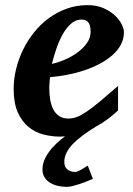

<svg xmlns="http://www.w3.org/2000/svg" viewBox="-20 -520 520 748"><path d="M462.9 -395Q462.9 -368.7 450.9 -346.2Q439 -323.7 418 -305.2Q397 -286.6 368.9 -271.7Q340.8 -256.8 308.8 -246.1Q276.9 -235.4 242.4 -228.8Q208 -222.2 174.8 -219.2Q173.8 -210 172.9 -198.2Q171.9 -186.5 171.9 -178.2Q171.9 -152.3 175.8 -130.4Q179.7 -108.4 188.5 -92.3Q197.3 -76.2 211.7 -67.1Q226.1 -58.1 247.1 -58.1Q263.2 -58.1 279.8 -64.5Q296.4 -70.8 318.4 -85.7Q340.3 -100.6 369.6 -125Q398.9 -149.4 439.9 -185.1V-89.8Q425.3 -75.7 401.9 -57.6Q379.9 -41 353 -26.4Q296.9 7.8 265.6 39.1Q230.5 74.7 230.5 110.8Q230.5 129.9 242.4 139.9Q254.4 149.9 272.5 149.9Q277.3 149.9 283.9 147.2Q290.5 144.5 297.4 140.4Q304.2 136.2 310.8 132.1Q317.4 127.9 321.8 125L341.8 176.8Q332 181.2 318.8 186.5Q305.7 191.9 291.5 196.5Q277.3 201.2 263.9 204.6Q250.5 208 240.7 208Q224.6 208 207.8 204.6Q190.9 201.2 177 193.1Q163.1 185.1 154.3 172.1Q145.5 159.2 145.5 140.1Q145.5 118.2 155.5 97.4Q165.5 76.7 181.4 58.3Q197.3 40 215.8 24.9Q224.6 17.6 233.4 11.2Q223.6 12.2 213.9 12.2Q181.2 12.2 148.9 3.9Q116.7 -4.4 91.1 -25.4Q65.4 -46.4 49.3 -82.3Q33.2 -118.2 33.2 -173.8Q33.2 -211.9 42.7 -251Q52.2 -290 69.8 -326.2Q87.4 -362.3 112.8 -394Q138.2 -425.8 170.2 -449.2Q202.1 -472.7 240.2 -486.3Q278.3 -500 320.8 -500Q357.4 -500 384.3 -487.8Q411.1 -475.6 428.7 -458.7Q446.3 -441.9 454.6 -424.1Q462.9 -406.2 462.9 -395ZM333 -396Q333 -404.8 331.8 -413.3Q330.6 -421.9 326.9 -428.7Q323.2 -435.5 316.2 -439.7Q309.1 -443.8 297.9 -443.8Q274.4 -443.8 256.1 -427.2Q237.8 -410.6 223.6 -385Q209.5 -359.4 199.2 -328.9Q189 -298.3 182.1 -271Q208 -276.9 234.9 -288.6Q261.7 -300.3 283.4 -316.7Q305.2 -333 319.1 -353Q333 -373 333 -396Z"/></svg>

Font: Charis SIL
Style: Bold Italic
Weight: 700
Italic angle: -11°
Foundry: SIL International
Version: Version 4.112